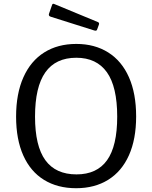

<svg xmlns="http://www.w3.org/2000/svg" viewBox="-20 -984 804 1014"><path d="M382 10Q284 10 212.5 -34Q141 -78 103 -163Q65 -248 65 -368Q65 -489 103.5 -575.5Q142 -662 213.5 -707Q285 -752 383 -752Q480 -752 551.5 -707Q623 -662 661 -576Q699 -490 699 -369Q699 -249 661 -164Q623 -79 551.5 -34.5Q480 10 382 10ZM384 -63Q492 -63 545.5 -138Q599 -213 599 -368Q599 -526 544.5 -602.5Q490 -679 383 -679Q274 -679 219.5 -602Q165 -525 165 -368Q165 -213 219.5 -138Q274 -63 384 -63ZM255 -958Q256 -962 259 -963.5Q262 -965 266 -963L498 -867Q506 -863 502 -853L494 -831Q492 -824 488.5 -822.5Q485 -821 478 -823L250 -895Q234 -899 239 -912Z"/></svg>

Font: Libre Franklin
Style: Regular
Weight: 400
Designer: Pablo Impallari, Rodrigo Fuenzalida
Foundry: Impallari Type
Version: Version 1.001; ttfautohint (v1.4.1)